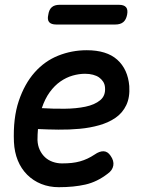

<svg xmlns="http://www.w3.org/2000/svg" viewBox="-20 -769 640 799"><path d="M440 -121Q455 -100 451.5 -80Q448 -60 428 -46Q384 -12 335.5 -1Q287 10 225 10Q185 10 151.5 -3.5Q118 -17 93 -42Q68 -67 54 -101.5Q40 -136 38 -178Q34 -277 58 -348.5Q82 -420 124 -467.5Q166 -515 222.5 -537.5Q279 -560 341 -560Q424 -560 468 -520.5Q512 -481 518 -411Q521 -364 505.5 -331.5Q490 -299 461 -279Q432 -259 393.5 -248Q355 -237 311.5 -233Q268 -229 223.5 -229.5Q179 -230 138 -232Q137 -221 136.5 -209.5Q136 -198 136 -186Q137 -163 145.5 -145Q154 -127 167.5 -114.5Q181 -102 199.5 -95.5Q218 -89 238 -89Q261 -89 279 -91Q297 -93 313 -97.5Q329 -102 344 -109Q359 -116 374 -126Q394 -140 411 -139.5Q428 -139 440 -121ZM154 -319Q201 -316 249 -316.5Q297 -317 335.5 -325Q374 -333 397 -352Q420 -371 417 -405Q416 -419 409 -429.5Q402 -440 392 -447Q382 -454 367 -458Q352 -462 334 -462Q309 -462 282.5 -454.5Q256 -447 231.5 -430Q207 -413 187 -385.5Q167 -358 154 -319ZM214 -667Q193 -667 184.5 -677Q176 -687 181 -708Q184 -729 195.5 -739Q207 -749 228 -749H475Q496 -749 504.5 -739Q513 -729 509 -708Q505 -687 493 -677Q481 -667 460 -667Z"/></svg>

Font: Maple Mono Medium
Style: Italic
Weight: 500
Italic angle: -10°
Monospace: yes
Designer: subframe7536
Version: Version 7.000